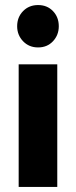

<svg xmlns="http://www.w3.org/2000/svg" viewBox="-20 -741 301 761"><path d="M54 0V-486H207V0ZM131 -553Q95 -553 71.5 -577.5Q48 -602 48 -637Q48 -673 71.5 -697Q95 -721 131 -721Q167 -721 190 -697Q213 -673 213 -637Q213 -602 190 -577.5Q167 -553 131 -553Z"/></svg>

Font: Outfit
Style: Bold
Weight: 700
Designer: Rodrigo Fuenzalida
Foundry: fragTYPE
Version: Version 1.100;gftools[0.9.27]